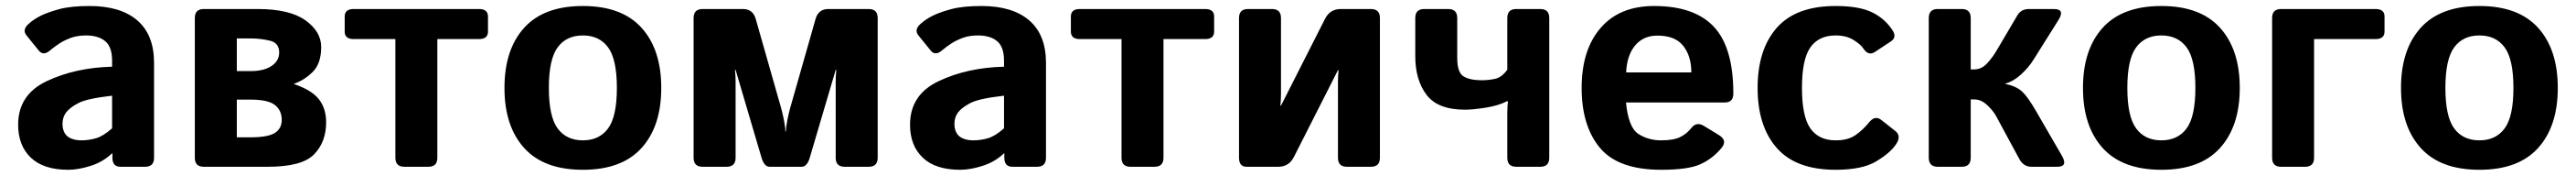

<svg xmlns="http://www.w3.org/2000/svg" viewBox="-20 -542 8392 572"><path d="M39.1 -136.7Q39.1 -234.4 132.3 -278.3Q225.6 -322.3 345.2 -325.2V-344.7Q345.2 -389.6 322.8 -408.2Q300.3 -426.8 260.3 -426.8Q231.9 -426.8 210.2 -418.7Q188.5 -410.6 172.6 -400.1Q156.7 -389.6 144 -378.9Q121.6 -359.4 106.9 -377L66.4 -426.8Q51.3 -445.3 73.7 -464.8Q90.8 -480 113.5 -491.2Q136.2 -502.4 173.8 -512.5Q211.4 -522.5 271.5 -522.5Q373 -522.5 427.5 -475.6Q481.9 -428.7 481.9 -337.4V-29.3Q481.9 0 452.6 0H372.6Q346.2 0 346.2 -29.3V-43.9H345.2Q316.4 -16.1 276.1 -3.2Q235.8 9.8 202.1 9.8Q122.1 9.8 80.6 -29.5Q39.1 -68.8 39.1 -136.7ZM183.6 -139.6Q183.6 -122.6 190.4 -110.1Q197.3 -97.7 211.9 -91.8Q226.6 -85.9 244.6 -85.9Q269.5 -85.9 293 -92.8Q316.4 -99.6 345.2 -125V-231Q263.2 -221.7 235.4 -207Q207.5 -192.4 195.6 -176.8Q183.6 -161.1 183.6 -139.6Z M644 0Q614.7 0 614.7 -29.3V-483.4Q614.7 -512.7 644 -512.7H819.3Q923.3 -512.7 974.9 -476.1Q1026.4 -439.5 1026.4 -389.2Q1026.4 -335.4 998.8 -308.3Q971.2 -281.2 938.5 -270V-268.6Q996.1 -249 1019.3 -219Q1042.5 -189 1042.5 -144.5Q1042.5 -80.6 1003.2 -40.3Q963.9 0 852.5 0ZM751.5 -95.7H794.9Q853.5 -95.7 875.7 -110.1Q897.9 -124.5 897.9 -152.3Q897.9 -183.1 875.7 -200.7Q853.5 -218.3 794.9 -218.3H751.5ZM751.5 -311H797.4Q839.8 -311 864.7 -327.6Q889.6 -344.2 889.6 -371.6Q889.6 -402.8 858.9 -409.9Q828.1 -417 799.8 -417H751.5Z M1132.3 -415Q1103 -415 1103 -439.5V-488.3Q1103 -512.7 1132.3 -512.7H1540.5Q1569.8 -512.7 1569.8 -488.3V-439.5Q1569.8 -415 1540.5 -415H1404.8V-29.3Q1404.8 0 1375.5 0H1297.4Q1268.1 0 1268.1 -29.3V-415Z M1623.5 -256.3Q1623.5 -380.9 1687.7 -451.7Q1752 -522.5 1878.9 -522.5Q2005.9 -522.5 2070.1 -451.7Q2134.3 -380.9 2134.3 -256.3Q2134.3 -131.8 2070.1 -61Q2005.9 9.8 1878.9 9.8Q1752 9.8 1687.7 -61Q1623.5 -131.8 1623.5 -256.3ZM1768.1 -256.3Q1768.1 -163.6 1796.6 -124.8Q1825.2 -85.9 1878.9 -85.9Q1932.6 -85.9 1961.2 -124.8Q1989.7 -163.6 1989.7 -256.3Q1989.7 -349.1 1961.2 -387.9Q1932.6 -426.8 1878.9 -426.8Q1825.2 -426.8 1796.6 -387.9Q1768.1 -349.1 1768.1 -256.3Z M2269 0Q2239.7 0 2239.7 -29.3V-483.4Q2239.7 -512.7 2269 -512.7H2400.4Q2432.6 -512.7 2441.9 -481L2524.4 -192.4Q2529.3 -175.3 2533.9 -152.1Q2538.6 -128.9 2538.6 -114.7H2540.5Q2540.5 -128.9 2545.2 -152.1Q2549.8 -175.3 2554.7 -192.4L2637.2 -481Q2646.5 -512.7 2678.7 -512.7H2810.1Q2839.4 -512.7 2839.4 -483.4V-29.3Q2839.4 0 2810.1 0H2731.9Q2702.6 0 2702.6 -29.3V-275.9Q2702.6 -295.9 2704.6 -314.9H2702.6L2618.2 -29.8Q2609.4 0 2591.8 0H2487.3Q2469.7 0 2460.9 -29.8L2376.5 -314.9H2374.5Q2376.5 -295.9 2376.5 -275.9V-29.3Q2376.5 0 2347.2 0Z M2944.8 -136.7Q2944.8 -234.4 3038.1 -278.3Q3131.3 -322.3 3251 -325.2V-344.7Q3251 -389.6 3228.5 -408.2Q3206.1 -426.8 3166 -426.8Q3137.7 -426.8 3116 -418.7Q3094.2 -410.6 3078.4 -400.1Q3062.5 -389.6 3049.8 -378.9Q3027.3 -359.4 3012.7 -377L2972.2 -426.8Q2957 -445.3 2979.5 -464.8Q2996.6 -480 3019.3 -491.2Q3042 -502.4 3079.6 -512.5Q3117.2 -522.5 3177.2 -522.5Q3278.8 -522.5 3333.3 -475.6Q3387.7 -428.7 3387.7 -337.4V-29.3Q3387.7 0 3358.4 0H3278.3Q3252 0 3252 -29.3V-43.9H3251Q3222.2 -16.1 3181.9 -3.2Q3141.6 9.8 3107.9 9.8Q3027.8 9.8 2986.3 -29.5Q2944.8 -68.8 2944.8 -136.7ZM3089.4 -139.6Q3089.4 -122.6 3096.2 -110.1Q3103 -97.7 3117.7 -91.8Q3132.3 -85.9 3150.4 -85.9Q3175.3 -85.9 3198.7 -92.8Q3222.2 -99.6 3251 -125V-231Q3168.9 -221.7 3141.1 -207Q3113.3 -192.4 3101.3 -176.8Q3089.4 -161.1 3089.4 -139.6Z M3498 -415Q3468.8 -415 3468.8 -439.5V-488.3Q3468.8 -512.7 3498 -512.7H3906.2Q3935.5 -512.7 3935.5 -488.3V-439.5Q3935.5 -415 3906.2 -415H3770.5V-29.3Q3770.5 0 3741.2 0H3663.1Q3633.8 0 3633.8 -29.3V-415Z M4041.5 0Q4016.6 0 4016.6 -29.3V-483.4Q4016.6 -512.7 4045.9 -512.7H4124Q4153.3 -512.7 4153.3 -483.4V-237.8Q4153.3 -218.3 4151.4 -198.7H4153.3L4296.9 -481Q4313 -512.7 4348.1 -512.7H4446.3Q4475.6 -512.7 4475.6 -483.4V-29.3Q4475.6 0 4446.3 0H4368.2Q4338.9 0 4338.9 -29.3V-274.9Q4338.9 -294.9 4340.8 -314H4338.9L4195.3 -31.7Q4179.2 0 4144 0Z M4590.8 -359.4V-483.4Q4590.8 -512.7 4620.1 -512.7H4698.2Q4727.5 -512.7 4727.5 -483.4V-353.5Q4727.5 -306.6 4748 -293.9Q4768.6 -281.2 4807.6 -281.2Q4828.1 -281.2 4850.1 -285.6Q4872.1 -290 4890.6 -315.4V-483.4Q4890.6 -512.7 4919.9 -512.7H4998Q5027.3 -512.7 5027.3 -483.4V-29.3Q5027.3 0 4998 0H4919.9Q4890.6 0 4890.6 -29.3V-173.8Q4890.6 -193.4 4892.6 -212.9H4889.6Q4860.4 -198.2 4819.3 -191.9Q4778.3 -185.5 4752.9 -185.5Q4664.1 -185.5 4627.4 -233.9Q4590.8 -282.2 4590.8 -359.4Z M5132.8 -256.3Q5132.8 -379.9 5194.6 -451.2Q5256.3 -522.5 5369.1 -522.5Q5500 -522.5 5563.5 -455.1Q5627 -387.7 5627 -238.3Q5627 -209 5599.6 -209H5277.3Q5285.2 -127.9 5317.4 -106.9Q5349.6 -85.9 5392.1 -85.9Q5432.6 -85.9 5454.1 -96.7Q5475.6 -107.4 5490.2 -126Q5506.8 -147.5 5531.2 -132.8L5580.1 -103Q5608.9 -85.4 5588.4 -61Q5558.6 -25.4 5518.6 -7.8Q5478.5 9.8 5392.1 9.8Q5252 9.8 5192.4 -61.5Q5132.8 -132.8 5132.8 -256.3ZM5277.8 -306.6H5490.2Q5490.2 -359.4 5463.9 -392.8Q5437.5 -426.3 5379.9 -426.3Q5334 -426.3 5307.1 -394.3Q5280.3 -362.3 5277.8 -306.6Z M5706.1 -256.3Q5706.1 -380.9 5768.6 -451.7Q5831.1 -522.5 5960.4 -522.5Q6036.1 -522.5 6078.1 -502.4Q6120.1 -482.4 6145.5 -443.8Q6160.6 -420.9 6140.6 -407.7L6088.9 -373.5Q6066.9 -358.9 6050.3 -384.8Q6042 -397.5 6018.6 -412.1Q5995.1 -426.8 5960.4 -426.8Q5905.3 -426.8 5877.9 -387.9Q5850.6 -349.1 5850.6 -256.3Q5850.6 -163.6 5877.9 -124.8Q5905.3 -85.9 5960.4 -85.9Q6000 -85.9 6024.4 -102.5Q6048.8 -119.1 6070.3 -145.5Q6088.9 -168 6109.4 -151.9L6154.8 -116.2Q6175.3 -100.1 6157.2 -73.2Q6138.2 -44.9 6092.5 -17.6Q6046.9 9.8 5960.4 9.8Q5831.1 9.8 5768.6 -61Q5706.1 -131.8 5706.1 -256.3Z M6293 0Q6263.7 0 6263.7 -29.3V-483.4Q6263.7 -512.7 6293 -512.7H6371.1Q6400.4 -512.7 6400.4 -483.4V-316.4H6411.6Q6435.5 -316.4 6453.6 -335.9Q6471.7 -355.5 6485.4 -378.9L6552.7 -492.7Q6564.5 -512.7 6590.8 -512.7H6670.9Q6709 -512.7 6686 -476.6L6606 -349.6Q6587.9 -320.8 6562.7 -298.6Q6537.6 -276.4 6513.2 -270.5V-269.5Q6549.3 -261.7 6567.9 -244.4Q6586.4 -227.1 6612.8 -181.6L6697.3 -36.1Q6718.3 0 6682.1 0H6598.6Q6572.3 0 6558.6 -25.4L6482.9 -165Q6473.6 -182.1 6454.1 -200.4Q6434.6 -218.8 6412.1 -218.8H6400.4V-29.3Q6400.4 0 6371.1 0Z M6766.1 -256.3Q6766.1 -380.9 6830.3 -451.7Q6894.5 -522.5 7021.5 -522.5Q7148.4 -522.5 7212.6 -451.7Q7276.9 -380.9 7276.9 -256.3Q7276.9 -131.8 7212.6 -61Q7148.4 9.8 7021.5 9.8Q6894.5 9.8 6830.3 -61Q6766.1 -131.8 6766.1 -256.3ZM6910.6 -256.3Q6910.6 -163.6 6939.2 -124.8Q6967.8 -85.9 7021.5 -85.9Q7075.2 -85.9 7103.8 -124.8Q7132.3 -163.6 7132.3 -256.3Q7132.3 -349.1 7103.8 -387.9Q7075.2 -426.8 7021.5 -426.8Q6967.8 -426.8 6939.2 -387.9Q6910.6 -349.1 6910.6 -256.3Z M7411.6 0Q7382.3 0 7382.3 -29.3V-483.4Q7382.3 -512.7 7411.6 -512.7H7719.2Q7748.5 -512.7 7748.5 -488.3V-439.5Q7748.5 -415 7719.2 -415H7519V-29.3Q7519 0 7489.7 0Z M7802.2 -256.3Q7802.2 -380.9 7866.5 -451.7Q7930.7 -522.5 8057.6 -522.5Q8184.6 -522.5 8248.8 -451.7Q8313 -380.9 8313 -256.3Q8313 -131.8 8248.8 -61Q8184.6 9.8 8057.6 9.8Q7930.7 9.8 7866.5 -61Q7802.2 -131.8 7802.2 -256.3ZM7946.8 -256.3Q7946.8 -163.6 7975.3 -124.8Q8003.9 -85.9 8057.6 -85.9Q8111.3 -85.9 8139.9 -124.8Q8168.5 -163.6 8168.5 -256.3Q8168.5 -349.1 8139.9 -387.9Q8111.3 -426.8 8057.6 -426.8Q8003.9 -426.8 7975.3 -387.9Q7946.8 -349.1 7946.8 -256.3Z"/></svg>

Font: Istok
Style: Bold
Weight: 700
Designer: Andrey V. Panov
Foundry: Andrey V. Panov
Version: Version 1.0.1